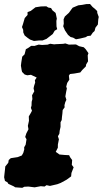

<svg xmlns="http://www.w3.org/2000/svg" viewBox="-55 -898 503 940"><path d="M54 21.6 19.4 19 12.6 14.4 -14.2 2 -18.2 -5.2 -30.6 -12 -34.8 -30 -33.2 -45.2 -30.4 -69.6 -29.2 -83 -14.6 -101 -12.2 -114.8 -2.2 -123.6 31.6 -128.8 51.8 -136.8 59 -149.6 63.8 -166.6 63.2 -176.6 70.6 -189.8 74.8 -216.2 68.4 -227.4 73.8 -244.6 84.4 -265.2 81.4 -281.8 86.8 -306.6 86 -328 96.6 -346.2 101.6 -356 96.2 -369.8 99.4 -381 100 -399.6 103.6 -413 102 -431.6 112.8 -451 109.4 -465.4 111.8 -477.2 117.2 -493.6 115.8 -505.2 124.6 -518.4 96.6 -531.8 78.6 -529.4 65.8 -533.2 53.2 -545.8 51 -554.4 47.4 -576.6 49.2 -592.2 53.8 -620.6 65.4 -632 71.6 -657 85.4 -664.8 97.6 -673.6 113.6 -673.2 134.2 -679.6 151 -677.8 178 -679.4 190.6 -683.8 210.6 -680.8 216.2 -681.6 254.4 -683.4 264.8 -685.4 282.2 -679.6 317 -680.4 332.6 -671.8 355.2 -666.6 365.2 -656.2 378 -637.6 374.4 -626.8 376 -597.8 366.8 -582.6 365.2 -572.8 347.8 -555.4 338 -543.2 308.8 -538 287.6 -535.6 282.2 -527.6 284.4 -507.8 274 -492 269.2 -473.8 272.4 -465 269 -449 265 -426 270 -409.4 264.4 -397.4 260.6 -382.8 261.4 -372.6 251.8 -359.2 250.4 -341.6 248.4 -325.8 247.2 -310.4 241.4 -299.6V-276.6L237.4 -258.8L235.6 -243.4L228.6 -230.8L233.4 -215.8L228.4 -190.6L228.2 -174.8L218 -154.6L236.2 -141.6L262.4 -139.2L283.4 -138.2L288 -128.6L298.2 -114.4L296.6 -90.8L305.6 -79L294.8 -51.2L293.2 -34.4L271.4 -18.4L260.6 -12.4L242 -2.4L225.8 3.8L189.6 12.2L172.8 8.6L163.2 15.2L144.6 13.6L114.6 19.2L84.2 15.4L64 16.4ZM111.4 -697.4 92 -704.4 80 -712.8 65.8 -724.2 59 -739 58.4 -752.2 52.6 -765.6 57.2 -779.2 66.2 -809.8 80 -825 79.8 -838.6 95.6 -844.6 118.8 -862.4 144.8 -866.4 171.6 -867.2 181.2 -861.2 195 -858.6 201.6 -847.6 217.2 -834.8 219.4 -825.6 223.2 -806.6 221 -795.8 221.6 -768.6 225 -755 212.6 -747.6 203.2 -731.4 187.2 -719 172.6 -707.6 153.4 -700H137.6ZM316.8 -705.6 303 -713.6 290.6 -716.8 278 -727.2 263.2 -749 254.4 -769.4 257.2 -781.6 256.4 -803.4 262.4 -817.2 282.8 -835.8 294.4 -852 300.8 -860.4 328.4 -872 347.4 -874.2 367.6 -878 385.8 -878.4 398.4 -863.8 409.6 -854.8 420.8 -843.8 421.2 -834.8 428.4 -815 426.2 -803.6 424.2 -778 412.2 -762.4 408 -746.2 398.8 -737.8 389 -723.2 373.8 -721.6 364.2 -715.8 337.4 -709.4Z"/></svg>

Font: Winky Rough
Style: Italic
Weight: 400
Italic angle: -8.97852°
Designer: Simon Atzbach
Foundry: typofactur
Version: Version 1.206